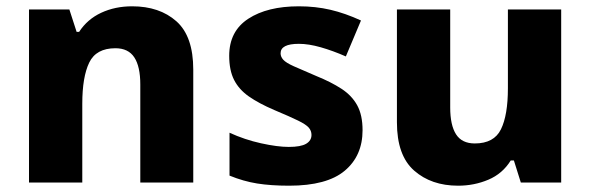

<svg xmlns="http://www.w3.org/2000/svg" viewBox="-20 -579 1872 609"><path d="M399 -559Q486 -559 539.5 -511.5Q593 -464 593 -358V0H425V-311Q425 -368 406 -397Q387 -426 346 -426Q285 -426 263 -380.5Q241 -335 241 -250V0H72V-549H200L223 -478H231Q257 -518 301 -538.5Q345 -559 399 -559Z M1130 -166Q1130 -85 1073.5 -37.5Q1017 10 897 10Q839 10 795.5 3Q752 -4 708 -22V-158Q756 -136 808 -124.5Q860 -113 896 -113Q934 -113 951 -123Q968 -133 968 -151Q968 -164 959.5 -174Q951 -184 925.5 -196.5Q900 -209 850 -230Q801 -251 769.5 -273Q738 -295 722.5 -325.5Q707 -356 707 -402Q707 -480 767.5 -519.5Q828 -559 928 -559Q981 -559 1028 -548Q1075 -537 1125 -514L1077 -400Q1036 -418 997.5 -429Q959 -440 928 -440Q870 -440 870 -410Q870 -399 878.5 -389.5Q887 -380 911.5 -369Q936 -358 983 -338Q1030 -319 1063 -297.5Q1096 -276 1113 -245Q1130 -214 1130 -166Z M1760 -549V0H1632L1610 -70H1600Q1574 -28 1529 -9Q1484 10 1433 10Q1348 10 1293.5 -38Q1239 -86 1239 -191V-549H1408V-238Q1408 -182 1426.5 -153Q1445 -124 1486 -124Q1547 -124 1569 -169Q1591 -214 1591 -299V-549Z"/></svg>

Font: Noto Sans Malayalam ExtraBold
Style: Regular
Weight: 800
Designer: Jelle Bosma - Monotype Design Team
Foundry: Monotype Imaging Inc.
Version: Version 2.104; ttfautohint (v1.8.4.7-5d5b)